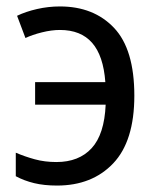

<svg xmlns="http://www.w3.org/2000/svg" viewBox="-20 -566 487 596"><path d="M157 10Q117 10 86 2.5Q55 -5 29 -19V-92Q57 -80 88 -71.5Q119 -63 155 -63Q225 -63 264.5 -106Q304 -149 308 -241H89V-311H307Q301 -393 266 -433Q231 -473 166 -473Q140 -473 110 -465.5Q80 -458 59 -448L33 -517Q60 -530 95 -538Q130 -546 166 -546Q271 -546 334 -479.5Q397 -413 397 -269Q397 -128 331.5 -59Q266 10 157 10Z"/></svg>

Font: Noto Sans SemiCondensed
Style: Regular
Weight: 400
Width: 4
Designer: Monotype Design Team
Foundry: Monotype Imaging Inc.
Version: Version 2.013; ttfautohint (v1.8.4.7-5d5b)